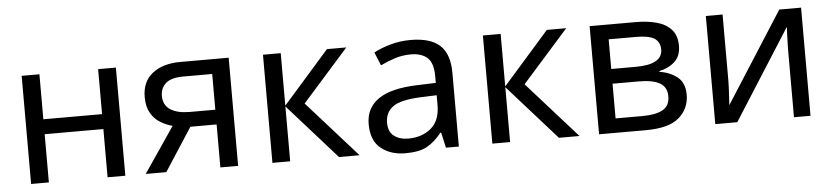

<svg xmlns="http://www.w3.org/2000/svg" viewBox="-38 -741 4110 948"><g transform="rotate(-5 2017.0 -267.5)"><path d="M173 -536V-313H464V-536H552V0H464V-239H173V0H85V-536Z M755 0H653L806 -225Q775 -233 746 -250.5Q717 -268 699 -299.5Q681 -331 681 -378Q681 -455 733 -495.5Q785 -536 871 -536H1111V0H1023V-213H893ZM766 -377Q766 -331 800.5 -308.5Q835 -286 897 -286H1023V-463H880Q819 -463 792.5 -439Q766 -415 766 -377Z M1598 -536H1694L1465 -278L1713 0H1611L1369 -272V0H1281V-536H1369V-276Z M2013 -545Q2111 -545 2158 -502Q2205 -459 2205 -365V0H2141L2124 -76H2120Q2085 -32 2046.5 -11Q2008 10 1940 10Q1867 10 1819 -28.5Q1771 -67 1771 -149Q1771 -229 1834 -272.5Q1897 -316 2028 -320L2119 -323V-355Q2119 -422 2090 -448Q2061 -474 2008 -474Q1966 -474 1928 -461.5Q1890 -449 1857 -433L1830 -499Q1865 -518 1913 -531.5Q1961 -545 2013 -545ZM2039 -259Q1939 -255 1900.5 -227Q1862 -199 1862 -148Q1862 -103 1889.5 -82Q1917 -61 1960 -61Q2028 -61 2073 -98.5Q2118 -136 2118 -214V-262Z M2688 -536H2784L2555 -278L2803 0H2701L2459 -272V0H2371V-536H2459V-276Z M3331 -401Q3331 -351 3301 -323Q3271 -295 3224 -285V-281Q3274 -274 3311 -245.5Q3348 -217 3348 -157Q3348 -89 3297.5 -44.5Q3247 0 3131 0H2900V-536H3130Q3187 -536 3232.5 -523.5Q3278 -511 3304.5 -481.5Q3331 -452 3331 -401ZM3242 -390Q3242 -428 3214.5 -445.5Q3187 -463 3125 -463H2988V-316H3109Q3242 -316 3242 -390ZM3257 -157Q3257 -203 3222 -223Q3187 -243 3119 -243H2988V-71H3121Q3187 -71 3222 -90.5Q3257 -110 3257 -157Z M3559 -209Q3559 -197 3558 -173Q3557 -149 3555.5 -125Q3554 -101 3553 -87L3840 -536H3948V0H3866V-316Q3866 -332 3866.5 -358Q3867 -384 3868 -409.5Q3869 -435 3870 -448L3585 0H3476V-536H3559Z"/></g></svg>

Font: Go Noto Current
Style: Regular
Weight: 400
Designer: Monotype Design Team
Foundry: Monotype Imaging Inc.
Version: Version 2.007; ttfautohint (v1.8) -l 8 -r 50 -G 200 -x 14 -D